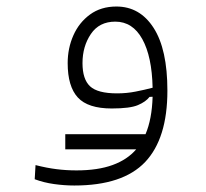

<svg xmlns="http://www.w3.org/2000/svg" viewBox="-20 -346 626 583"><path d="M205.6 217.3Q175.8 217.3 144.3 212.9Q112.8 208.5 85.4 198.2L87.9 155.3Q122.6 164.1 151.9 167.7Q181.2 171.4 212.4 171.4Q277.3 171.4 322 155Q366.7 138.7 393.6 107.4H178.2V61.5H421.9Q441.4 15.6 443.4 -52.2L434.1 -51.8Q422.9 -37.1 398.9 -26.9Q375 -16.6 319.3 -16.6Q247.1 -16.6 216.3 -50Q185.5 -83.5 185.5 -154.3Q185.5 -199.7 202.9 -238.8Q220.2 -277.8 253.4 -302Q286.6 -326.2 333.5 -326.2Q404.8 -326.2 446.5 -261.2Q488.3 -196.3 488.3 -70.8Q488.3 74.7 420.7 146Q353 217.3 205.6 217.3ZM443.4 -79.6Q441.4 -174.3 412.1 -227.3Q382.8 -280.3 330.1 -280.3Q281.2 -280.3 255.9 -242.7Q230.5 -205.1 230.5 -154.3Q230.5 -105.5 253.4 -84Q276.4 -62.5 335.4 -62.5Q364.7 -62.5 391.8 -67.9Q418.9 -73.2 443.4 -79.6Z"/></svg>

Font: Cascadia Mono ExtraLight
Style: Regular
Weight: 200
Monospace: yes
Designer: Aaron Bell
Foundry: Saja Typeworks
Version: Version 2404.023; ttfautohint (v1.8.4)